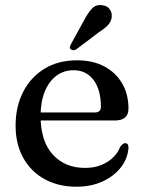

<svg xmlns="http://www.w3.org/2000/svg" viewBox="-20 -713 558 745"><path d="M478.5 -291.5Q478.5 -269 465.2 -257.2Q452 -245.5 427 -245.5H107.5V-276.5H347Q371.5 -276.5 371.5 -298Q371.5 -365.5 342.8 -403Q314 -440.5 265.5 -440.5Q227.5 -440.5 198.8 -419Q170 -397.5 153.8 -357.8Q137.5 -318 137.5 -264Q137.5 -164.5 185 -113Q232.5 -61.5 309.5 -61.5Q359 -61.5 395.5 -84Q432 -106.5 446.5 -143.5Q453 -151.5 457 -154.5Q461 -157.5 466 -157.5Q473 -157.5 476 -152Q479 -146.5 478.5 -138.5Q475.5 -97.5 448.8 -63.2Q422 -29 377.8 -8.8Q333.5 11.5 276.5 11.5Q206.5 11.5 153.2 -17.8Q100 -47 70.2 -100.5Q40.5 -154 40.5 -225.5Q40.5 -298.5 69.5 -355.8Q98.5 -413 152 -446Q205.5 -479 279 -479Q340.5 -479 385.2 -455Q430 -431 454.2 -389Q478.5 -347 478.5 -291.5ZM308 -637.5Q322.5 -665 337.8 -680.5Q353 -696 375.5 -693Q396 -691 405.8 -677Q415.5 -663 413.5 -647Q411.5 -629 398.8 -615.5Q386 -602 364.5 -588.5L276 -521.5Q271 -518.5 265 -518.2Q259 -518 254.5 -522Q250 -526 251.2 -531.2Q252.5 -536.5 255.5 -542Z"/></svg>

Font: Fraunces 18pt
Style: Regular
Weight: 400
Version: Version 1.000;[b76b70a41]